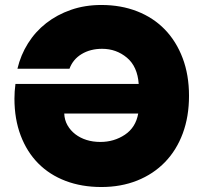

<svg xmlns="http://www.w3.org/2000/svg" viewBox="-20 -742 816 771"><path d="M383 -172Q438 -172 481.5 -201Q525 -230 535 -286H238Q239 -260 251 -239Q263 -218 282.5 -203Q302 -188 327.5 -180Q353 -172 383 -172ZM387 9Q308 9 243.5 -15.5Q179 -40 133.5 -86Q88 -132 63 -198Q38 -264 38 -346Q38 -360 39 -375Q40 -390 42 -405H537Q532 -475 489.5 -510.5Q447 -546 390 -546Q343 -546 308 -525Q273 -504 259 -466H50Q63 -521 92.5 -568Q122 -615 165.5 -649Q209 -683 265 -702.5Q321 -722 387 -722Q466 -722 531 -696.5Q596 -671 642 -623.5Q688 -576 713.5 -508.5Q739 -441 739 -357Q739 -274 714 -206.5Q689 -139 642.5 -91Q596 -43 531 -17Q466 9 387 9Z"/></svg>

Font: SVN-Poppins ExtraBold
Style: Regular
Weight: 800
Designer: Ninad Kale (Devanagari), Jonny Pinhorn (Latin)
Foundry: Indian Type Foundry
Version: Version 3.002 2017; ttfautohint (v1.8.3)